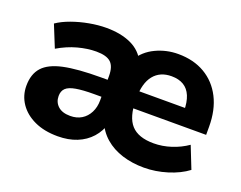

<svg xmlns="http://www.w3.org/2000/svg" viewBox="-87 -660 1042 829"><g transform="rotate(20 434.0 -245.0)"><path d="M237 11Q175 11 130 -10Q85 -31 60.5 -67Q36 -103 36 -148Q36 -202 64.5 -233.5Q93 -265 156 -278.5Q219 -292 326 -292H371V-214H323Q272 -214 240.5 -208.5Q209 -203 195.5 -190Q182 -177 182 -154Q182 -126 201.5 -108Q221 -90 258 -90Q288 -90 310 -103.5Q332 -117 344.5 -141.5Q357 -166 357 -197V-310Q357 -353 337 -371.5Q317 -390 270 -390Q230 -390 185.5 -378Q141 -366 97 -340L56 -441Q82 -459 119.5 -472.5Q157 -486 198 -493.5Q239 -501 276 -501Q343 -501 390.5 -479Q438 -457 460 -410H428Q455 -455 503.5 -478Q552 -501 606 -501Q677 -501 729 -470.5Q781 -440 809.5 -384Q838 -328 838 -251V-214H492V-292H728L713 -278Q713 -319 701.5 -346.5Q690 -374 667.5 -387.5Q645 -401 612 -401Q559 -401 530 -365Q501 -329 501 -259V-252Q501 -174 533.5 -138Q566 -102 637 -102Q677 -102 717 -115Q757 -128 790 -151L830 -50Q793 -22 739.5 -5.5Q686 11 633 11Q579 11 533 -3.5Q487 -18 453.5 -47Q420 -76 403 -119H427Q415 -78 389 -49Q363 -20 324.5 -4.5Q286 11 237 11Z"/></g></svg>

Font: Nunito Sans 12pt ExtraBold
Style: Regular
Weight: 800
Designer: Vernon Adams
Foundry: Vernon Adams
Version: Version 3.101;gftools[0.9.27]